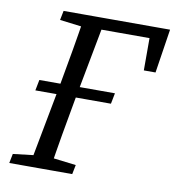

<svg xmlns="http://www.w3.org/2000/svg" viewBox="-77 -739 739 808"><g transform="rotate(10 292.5 -335.0)"><path d="M71 -320H394L403 -366H80L71 -320ZM16 0H285L293 -40L169 -55H151L24 -40L16 0ZM101 0H189C205 -103 223 -207 242 -310L310 -670H222C206 -567 188 -463 169 -360L101 0ZM122 -630 243 -615H255L266 -670H130L122 -630ZM256 -620H542L506 -670V-482H556L585 -670H266L256 -620Z"/></g></svg>

Font: Source Serif Variable
Style: Italic
Weight: 389
Italic angle: -12°
Designer: Frank Grießhammer
Foundry: Adobe Systems Incorporated
Version: Version 3.001;hotconv 1.0.111;makeotfexe 2.5.65597